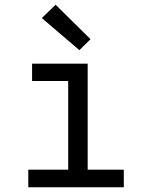

<svg xmlns="http://www.w3.org/2000/svg" viewBox="-20 -788 640 808"><path d="M99 0V-74H267V-447H115V-520H349V-74H501V0ZM314 -577 156 -712 214 -768 361 -623Z"/></svg>

Font: Iosevka SS04 Extended
Style: Regular
Weight: 400
Width: 7
Monospace: yes
Designer: Belleve Invis
Foundry: Belleve Invis
Version: Version 19.0.0; ttfautohint (v1.8.4)